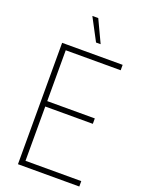

<svg xmlns="http://www.w3.org/2000/svg" viewBox="-173 -1022 819 1100"><g transform="rotate(20 236.5 -472.0)"><path d="M82 0V-740H451V-707H116V-397H406V-364H116V-33H456V0ZM264 -808 192 -944H228L292 -808Z"/></g></svg>

Font: Encode Sans Condensed Thin
Style: Regular
Weight: 100
Width: 3
Designer: Multiple Designers
Foundry: Impallari Type
Version: Version 3.000; ttfautohint (v1.8.3) -l 8 -r 50 -G 200 -x 14 